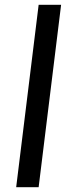

<svg xmlns="http://www.w3.org/2000/svg" viewBox="-20 -750 273 795"><path d="M140 25 233 -730H140L47 25Z"/></svg>

Font: Bluebird
Style: LiNrwObl
Weight: 300
Designer: Jasper
Foundry: Cannot Into Space Fonts
Version: Version 0.98